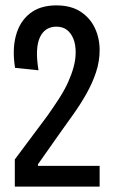

<svg xmlns="http://www.w3.org/2000/svg" viewBox="-20 -693 427 713"><path d="M35 0V-101L156 -263Q180 -297 200 -328Q220 -359 233 -388Q246 -417 253.5 -444.5Q261 -472 261 -499Q261 -528 252.5 -549Q244 -570 228.5 -582Q213 -594 189 -594Q169 -594 153.5 -584.5Q138 -575 128.5 -555Q119 -535 117.5 -504.5Q116 -474 123 -432L36 -441Q25 -508 39 -560.5Q53 -613 91 -643Q129 -673 189 -673Q244 -673 279.5 -649.5Q315 -626 332.5 -588.5Q350 -551 350 -507Q350 -465 336.5 -424.5Q323 -384 301 -345Q279 -306 253 -269.5Q227 -233 202 -198L121 -83V-77H350V0Z"/></svg>

Font: Bricolage Grotesque 36pt Condensed
Style: Regular
Weight: 400
Width: 3
Designer: Mathieu Triay
Foundry: Atelier Triay
Version: Version 1.001;gftools[0.9.33.dev8+g029e19f]